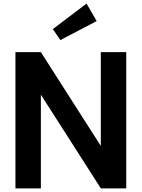

<svg xmlns="http://www.w3.org/2000/svg" viewBox="-20 -1037 780 1057"><path d="M65 0V-750H205L535 -233.6V-750H675V0H535L205 -515.9V0ZM456.4 -1017.3 512.3 -920.9 312.3 -816.4 270.9 -876.8Z"/></svg>

Font: Spartan
Style: Bold
Weight: 700
Designer: Matt Bailey, Mirko Velimirovic
Foundry: Matt Bailey
Version: Version 1.005